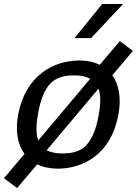

<svg xmlns="http://www.w3.org/2000/svg" viewBox="-30 -826 681 954"><path d="M257 12C385 12 520.5 -61 557.5 -252C574 -337 561.5 -405 528 -452L630.5 -573L565.5 -622L465.5 -504C437 -518 403 -525.5 365 -525.5C238.5 -525.5 98.5 -453 61 -260.5C44.5 -176 57.5 -108 92 -61.5L-10.5 59.5L55 108.5L155 -9.5C184 4.5 218.5 12 257 12ZM160 -128C145 -168.5 151.5 -222.5 161.5 -274.5C181 -376.5 217 -413.5 242.5 -429C267.5 -444.5 298.5 -451.5 339.5 -451.5C373.5 -451.5 399 -445.5 418 -434.5ZM202 -79.5 459.5 -385.5C474 -345.5 468 -292 458 -241C438 -138.5 400.5 -101 376 -85.5C351.5 -70.5 320.5 -63.5 279 -63.5C246 -63.5 221 -69.5 202 -79.5ZM340.5 -637 477.5 -806H581.5L423 -637Z"/></svg>

Font: Monaspace Argon
Style: Italic
Weight: 400
Italic angle: -11°
Designer: Riley Cran & the Lettermatic Team
Foundry: Lettermatic
Version: Version 1.101 (Monaspace Argon)